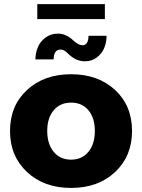

<svg xmlns="http://www.w3.org/2000/svg" viewBox="-20 -903 692 935"><path d="M161.6 -810.1V-882.8H490.7V-810.1ZM499 -728.5Q499 -697.8 488 -670.4Q477.1 -643.1 452.4 -623.8Q427.7 -604.5 393.6 -604.5Q352.5 -604.5 317.4 -636.2Q304.2 -649.4 294.9 -655.5Q285.6 -661.6 273.4 -661.6Q257.8 -661.6 249.5 -648.9Q241.2 -636.2 241.2 -613.8H152.3Q152.8 -644.5 164.1 -672.4Q175.3 -700.2 201.2 -719.7Q227.1 -739.3 262.2 -739.3Q301.3 -739.3 335.9 -707Q362.3 -682.6 381.3 -682.6Q410.2 -682.6 411.1 -728.5ZM28.8 -265.1Q28.8 -388.2 111.6 -464.8Q194.3 -541.5 326.2 -541.5Q458 -541.5 540.5 -464.8Q623 -388.2 623 -265.1Q623 -142.6 540.5 -65.2Q458 12.2 326.2 12.2Q194.3 12.2 111.6 -65.2Q28.8 -142.6 28.8 -265.1ZM326.2 -125.5Q378.9 -125.5 410.4 -163.6Q441.9 -201.7 441.9 -265.1Q441.9 -328.6 410.6 -366Q379.4 -403.3 326.2 -403.3Q272.9 -403.3 241.5 -366Q210 -328.6 210 -265.1Q210 -201.7 241.5 -163.6Q272.9 -125.5 326.2 -125.5Z"/></svg>

Font: Epilogue ExtraBold
Style: Regular
Weight: 800
Designer: Tyler Finck
Foundry: Etcetera Type Co
Version: Version 2.112